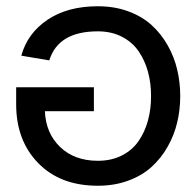

<svg xmlns="http://www.w3.org/2000/svg" viewBox="-20 -590 633 620"><path d="M295.9 -488.8Q168 -488.8 139.2 -395L48.8 -410.2Q68.8 -482.9 133.8 -526.4Q198.7 -569.8 295.9 -569.8Q349.6 -569.8 394 -553.5Q438.5 -537.1 469.2 -509.3Q500 -481.4 521.2 -444.1Q542.5 -406.7 552.2 -365.2Q562 -323.7 562 -279.8Q562 -235.8 552.2 -194.6Q542.5 -153.3 521.2 -116Q500 -78.6 469.2 -50.8Q438.5 -22.9 394 -6.6Q349.6 9.8 295.9 9.8Q174.8 9.8 103.5 -63.2Q32.2 -136.2 32.2 -252.9V-308.1H283.2V-231H125Q127.9 -159.7 174.3 -115.2Q220.7 -70.8 295.9 -70.8Q339.8 -70.8 373.5 -87.9Q407.2 -105 427.5 -134.5Q447.8 -164.1 457.8 -200.9Q467.8 -237.8 467.8 -279.8Q467.8 -321.8 457.8 -358.4Q447.8 -395 427.5 -424.6Q407.2 -454.1 373.5 -471.4Q339.8 -488.8 295.9 -488.8Z"/></svg>

Font: LT Superior Med
Style: Regular
Weight: 500
Designer: Daniel Lyons
Foundry: LyonsType
Version: Version 1.000